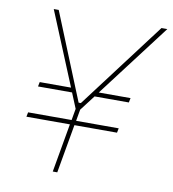

<svg xmlns="http://www.w3.org/2000/svg" viewBox="-79 -770 755 839"><g transform="rotate(10 298.0 -350.0)"><path d="M211 0H231L269 -216H458L462 -236H273L282 -287L334 -355H486L490 -375H349L596 -700H570L280 -316H270L114 -700H92L226 -375H87L83 -355H234L262 -287L253 -236H60L56 -216H249Z"/></g></svg>

Font: Fixel Text 20240404 Thin
Style: Italic
Weight: 100
Width: 4
Italic angle: -10°
Designer: AlfaBravo + MacPaw
Foundry: Kyrylo Tkachov, Marchela Mozhyna, Serhii Makarenko, Maria Weinstein, Zakhar Kryvoshyya
Version: Version 1.211;Glyphs 3.2 (3225)